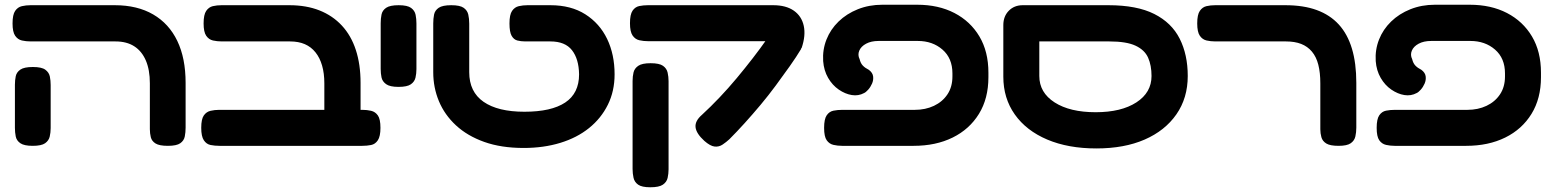

<svg xmlns="http://www.w3.org/2000/svg" viewBox="-20 -607 6559 811"><path d="M689 9Q653 9 637 -1Q621 -11 617 -27.5Q613 -44 613 -61V-255Q613 -312 596 -351.5Q579 -391 547 -411.5Q515 -432 468 -432H110Q90 -432 72.5 -436Q55 -440 44 -456Q33 -472 33 -508Q33 -545 44 -561Q55 -577 72.5 -581Q90 -585 109 -585H465Q560 -585 627 -546Q694 -507 729 -434Q764 -361 764 -257V-68Q764 -48 760.5 -30.5Q757 -13 741.5 -2Q726 9 689 9ZM118 9Q82 9 66 -2Q50 -13 46.5 -30.5Q43 -48 43 -67V-249Q43 -268 46.5 -285Q50 -302 66 -313Q82 -324 119 -324Q156 -324 171.5 -312.5Q187 -301 190.5 -284Q194 -267 194 -248V-66Q194 -47 190 -30Q186 -13 170.5 -2Q155 9 118 9Z M1427 9Q1403 9 1386 0.5Q1369 -8 1359.5 -23.5Q1350 -39 1350 -61V-255Q1350 -297 1340.5 -330Q1331 -363 1312.5 -386Q1294 -409 1267.5 -420.5Q1241 -432 1205 -432H917Q897 -432 879.5 -436Q862 -440 851 -456Q840 -472 840 -508Q840 -545 851 -561Q862 -577 879 -581Q896 -585 916 -585H1202Q1274 -585 1329.5 -563Q1385 -541 1424 -499Q1463 -457 1483 -396Q1503 -335 1503 -257V-68Q1503 -44 1494 -26.5Q1485 -9 1468 0Q1451 9 1427 9ZM907 9Q887 9 869.5 5.5Q852 2 841 -14.5Q830 -31 830 -67Q830 -104 841 -119.5Q852 -135 869.5 -139Q887 -143 906 -143H1511Q1530 -143 1547.5 -139Q1565 -135 1576 -119.5Q1587 -104 1587 -67Q1587 -31 1576 -14.5Q1565 2 1547.5 5.5Q1530 9 1510 9Z M1663 -240Q1627 -240 1611 -251.5Q1595 -263 1591.5 -280Q1588 -297 1588 -316V-509Q1588 -528 1591.5 -545.5Q1595 -563 1611 -574Q1627 -585 1664 -585Q1701 -585 1716.5 -573.5Q1732 -562 1735.5 -544.5Q1739 -527 1739 -508V-315Q1739 -296 1735 -279Q1731 -262 1715.5 -251Q1700 -240 1663 -240Z M2192 18Q2097 18 2025.5 -7.5Q1954 -33 1906 -77.5Q1858 -122 1834 -179.5Q1810 -237 1810 -302V-508Q1810 -528 1813.5 -545.5Q1817 -563 1833 -574Q1849 -585 1886 -585Q1923 -585 1938.5 -574Q1954 -563 1958 -545.5Q1962 -528 1962 -507V-302Q1962 -219 2022.5 -177Q2083 -135 2195 -135Q2309 -135 2367.5 -174Q2426 -213 2426 -293Q2425 -358 2396 -395Q2367 -432 2305 -432H2199Q2180 -432 2165 -436Q2150 -440 2141 -456Q2132 -472 2132 -508Q2132 -545 2143 -561Q2154 -577 2171.5 -581Q2189 -585 2208 -585H2305Q2392 -585 2452.5 -546.5Q2513 -508 2544.5 -442.5Q2576 -377 2576 -293Q2576 -222 2547.5 -164.5Q2519 -107 2468 -66Q2417 -25 2346.5 -3.5Q2276 18 2192 18Z M2955 -12Q2921 -43 2918 -69.5Q2915 -96 2945 -122Q2982 -156 3019.5 -195.5Q3057 -235 3092 -277Q3127 -319 3159.5 -361Q3192 -403 3220 -443Q3248 -483 3271 -518L3365 -402Q3344 -367 3316 -327.5Q3288 -288 3257 -246Q3226 -204 3192.5 -164Q3159 -124 3125.5 -87Q3092 -50 3061 -19Q3048 -7 3032.5 3.5Q3017 14 2998.5 12Q2980 10 2955 -12ZM2727 184Q2691 184 2675.5 173Q2660 162 2656 144Q2652 126 2652 107V-265Q2652 -284 2656 -301Q2660 -318 2676 -329Q2692 -340 2728 -340Q2765 -340 2780.5 -329Q2796 -318 2800 -300.5Q2804 -283 2804 -264V108Q2804 127 2800 144.5Q2796 162 2780 173Q2764 184 2727 184ZM3366 -404 3237 -433H3181H2718Q2698 -433 2680.5 -437Q2663 -441 2652 -457Q2641 -473 2641 -509Q2641 -546 2652 -562Q2663 -578 2680.5 -581.5Q2698 -585 2717 -585H3246Q3300 -585 3333 -562Q3366 -539 3375 -498Q3384 -457 3366 -404Z M3537 9Q3518 9 3500.5 5Q3483 1 3472 -14.5Q3461 -30 3461 -67Q3461 -104 3472 -120Q3483 -136 3500.5 -139.5Q3518 -143 3538 -143H3844Q3889 -143 3925 -160Q3961 -177 3982 -208.5Q4003 -240 4003 -284V-297Q4003 -361 3961 -397.5Q3919 -434 3857 -434H3691Q3660 -434 3638.5 -422.5Q3617 -411 3609.5 -393Q3602 -375 3611 -357Q3615 -340 3624.5 -330Q3634 -320 3650 -312Q3666 -300 3668 -284.5Q3670 -269 3663.5 -254Q3657 -239 3647 -228Q3637 -217 3630 -214Q3606 -201 3578 -205.5Q3550 -210 3523 -228.5Q3496 -247 3478 -278Q3460 -309 3457 -349Q3454 -397 3471 -440Q3488 -483 3522 -516Q3556 -549 3603.5 -568Q3651 -587 3707 -587H3854Q3944 -587 4011.5 -552Q4079 -517 4117 -453Q4155 -389 4155 -300V-281Q4155 -191 4115 -126Q4075 -61 4004 -26Q3933 9 3839 9Z M4611 20Q4492 20 4403.5 -17.5Q4315 -55 4266.5 -123.5Q4218 -192 4218 -283V-501Q4218 -538 4241 -561.5Q4264 -585 4300 -585H4662Q4782 -585 4855.5 -548Q4929 -511 4963 -443.5Q4997 -376 4997 -286Q4997 -193 4949 -124Q4901 -55 4815 -17.5Q4729 20 4611 20ZM4608 -133Q4716 -133 4780 -174.5Q4844 -216 4844 -286Q4844 -331 4829.5 -363.5Q4815 -396 4776.5 -414Q4738 -432 4666 -432H4370V-286Q4370 -216 4434.5 -174.5Q4499 -133 4608 -133Z M5634 9Q5598 9 5582 -1Q5566 -11 5561.5 -27.5Q5557 -44 5557 -61V-255Q5557 -300 5548.5 -333.5Q5540 -367 5521.5 -389Q5503 -411 5476 -421.5Q5449 -432 5412 -432H5114Q5094 -432 5076.5 -436Q5059 -440 5048 -456Q5037 -472 5037 -508Q5037 -545 5048 -561Q5059 -577 5076 -581Q5093 -585 5113 -585H5409Q5486 -585 5542 -564.5Q5598 -544 5635 -503.5Q5672 -463 5690.5 -401.5Q5709 -340 5709 -257V-68Q5709 -48 5705 -30.5Q5701 -13 5685.5 -2Q5670 9 5634 9Z M5871 9Q5852 9 5834.5 5Q5817 1 5806 -14.5Q5795 -30 5795 -67Q5795 -104 5806 -120Q5817 -136 5834.5 -139.5Q5852 -143 5872 -143H6178Q6223 -143 6259 -160Q6295 -177 6316 -208.5Q6337 -240 6337 -284V-297Q6337 -361 6295 -397.5Q6253 -434 6191 -434H6025Q5994 -434 5972.5 -422.5Q5951 -411 5943.5 -393Q5936 -375 5945 -357Q5949 -340 5958.5 -330Q5968 -320 5984 -312Q6000 -300 6002 -284.5Q6004 -269 5997.5 -254Q5991 -239 5981 -228Q5971 -217 5964 -214Q5940 -201 5912 -205.5Q5884 -210 5857 -228.5Q5830 -247 5812 -278Q5794 -309 5791 -349Q5788 -397 5805 -440Q5822 -483 5856 -516Q5890 -549 5937.5 -568Q5985 -587 6041 -587H6188Q6278 -587 6345.5 -552Q6413 -517 6451 -453Q6489 -389 6489 -300V-281Q6489 -191 6449 -126Q6409 -61 6338 -26Q6267 9 6173 9Z"/></svg>

Font: Fredoka Expanded SemiBold
Style: Regular
Weight: 600
Width: 7
Designer: Ben Nathan
Foundry: Milena B. Brandão, Ben Nathan
Version: Version 2.001